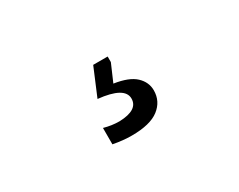

<svg xmlns="http://www.w3.org/2000/svg" viewBox="-45 -181 691 556"><g transform="rotate(-30 300.0 97.5)"><path d="M274.9 214.8Q246.1 214.8 213.4 208.5V153.8Q239.7 161.1 264.6 161.1Q327.6 159.2 327.6 121.1Q327.6 82 241.7 73.2L280.3 -18.6H328.6V0L303.7 57.6Q352.5 64.9 374 85.2Q395.5 105.5 395.5 132.8Q395.5 169.4 366.2 192.1Q336.9 214.8 274.9 214.8Z"/></g></svg>

Font: Commissioner Flair
Style: Regular
Weight: 400
Designer: Kostas Bartsokas
Foundry: Kostas Bartsokas
Version: Version 1.000